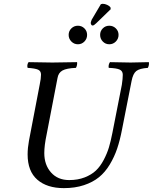

<svg xmlns="http://www.w3.org/2000/svg" viewBox="-20 -971 797 1001"><path d="M124 -166Q124 -199.2 130.9 -236.8L187 -529.8Q193.8 -561.5 193.8 -582Q193.8 -601.1 178.2 -607.9Q162.6 -614.7 124 -617.2Q119.1 -632.8 128.9 -647Q218.8 -645 252.9 -645Q297.9 -645 381.8 -647Q383.8 -631.3 376 -617.2Q326.7 -615.2 305.4 -603.3Q284.2 -591.3 279.8 -564L223.1 -270Q210.9 -212.4 210.9 -172.9Q210.9 -111.3 246.1 -71.8Q281.2 -32.2 340.8 -32.2Q385.7 -32.2 421.4 -46.1Q457 -60.1 480 -81.8Q502.9 -103.5 520.8 -137.5Q538.6 -171.4 548.1 -203.4Q557.6 -235.4 565.9 -277.8L615.2 -528.8Q620.1 -561.5 620.1 -581.1Q620.1 -600.6 604 -608.2Q587.9 -615.7 546.9 -617.2Q543.9 -632.8 553.2 -647Q645 -645 661.1 -645Q687.5 -645 755.9 -647Q758.8 -633.3 751 -617.2Q707.5 -614.3 690.4 -600.6Q673.3 -586.9 666 -548.8L616.2 -295.9Q605.5 -239.7 590.8 -196.3Q576.2 -152.8 552 -112.8Q527.8 -72.8 495.8 -46.9Q463.9 -21 417.5 -5.6Q371.1 9.8 313 9.8Q225.1 9.8 174.6 -34.2Q124 -78.1 124 -166ZM505.9 -949.2Q506.8 -949.2 510.3 -950.2Q513.7 -951.2 515.1 -951.2Q526.4 -951.2 538.3 -945.8Q550.3 -940.4 556.2 -932.1L557.1 -922.9L481.9 -850.1Q469.7 -837.9 462.9 -837.9Q458.5 -837.9 455.8 -842.3Q453.1 -846.7 453.1 -852.1Q453.1 -855 458 -868.2ZM515.9 -754.6Q502 -769 502 -789.1Q502 -809.1 515.9 -823Q529.8 -836.9 549.8 -836.9Q569.8 -836.9 584 -823Q598.1 -809.1 598.1 -789.1Q598.1 -769 584 -754.6Q569.8 -740.2 549.8 -740.2Q529.8 -740.2 515.9 -754.6ZM352.1 -754.6Q337.9 -769 337.9 -789.1Q337.9 -809.1 352.1 -823Q366.2 -836.9 386.2 -836.9Q406.2 -836.9 420.2 -823Q434.1 -809.1 434.1 -789.1Q434.1 -769 420.2 -754.6Q406.2 -740.2 386.2 -740.2Q366.2 -740.2 352.1 -754.6Z"/></svg>

Font: Common Serif News
Style: Italic
Weight: 450
Italic angle: -12°
Designer: Philipp H. Poll, Khaled Hosny
Foundry: Stefan Peev, Context Ltd.
Version: Version 1.026